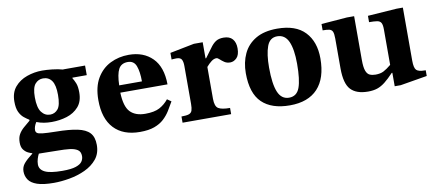

<svg xmlns="http://www.w3.org/2000/svg" viewBox="-66 -737 2799 1222"><g transform="rotate(-10 1334.0 -126.5)"><path d="M198 235Q129 235 90 221.5Q51 208 35 184Q19 160 19 130Q19 101 37.5 79Q56 57 94 28V25Q85 23 69 15.5Q53 8 40 -8.5Q27 -25 27 -55Q27 -87 39 -108Q51 -129 70.5 -146Q90 -163 113 -182V-188Q98 -197 80.5 -211Q63 -225 51 -250Q39 -275 39 -318Q39 -376 69.5 -412Q100 -448 148 -465Q196 -482 247 -482Q275 -482 312 -478Q349 -474 381 -465V-466H522V-404H429V-400Q438 -386 447 -364.5Q456 -343 456 -304Q456 -246 426 -212Q396 -178 349.5 -163.5Q303 -149 251 -149Q225 -149 201 -153Q177 -157 154 -166Q137 -140 137 -116Q137 -105 145 -98Q153 -91 180.5 -88Q208 -85 268 -84Q352 -83 405 -72Q458 -61 483 -34Q508 -7 508 44Q508 99 478 135.5Q448 172 400.5 194Q353 216 299 225.5Q245 235 198 235ZM135 35Q128 48 122.5 66Q117 84 117 102Q117 135 151 152Q185 169 265 169Q322 169 351.5 159Q381 149 392 133Q403 117 403 98Q403 69 383.5 56.5Q364 44 331.5 40.5Q299 37 260 37Q200 36 173 35.5Q146 35 135 35ZM250 -197Q280 -197 300 -221Q320 -245 320 -312Q320 -376 300 -404Q280 -432 244 -432Q213 -432 192.5 -408Q172 -384 172 -322Q172 -255 194 -226Q216 -197 250 -197Z M794 11Q685 11 626 -52Q567 -115 567 -234Q567 -320 600 -375.5Q633 -431 687.5 -458Q742 -485 807 -485Q902 -485 959.5 -427.5Q1017 -370 1018 -257H713Q716 -167 749.5 -132Q783 -97 847 -97Q906 -97 939.5 -115Q973 -133 998 -164L1024 -146Q1008 -117 990.5 -89Q973 -61 948.5 -38.5Q924 -16 887 -2.5Q850 11 794 11ZM714 -304H861Q861 -366 847 -403.5Q833 -441 793 -441Q751 -441 733.5 -408.5Q716 -376 714 -304Z M1384 0H1070V-40Q1103 -40 1118.5 -45.5Q1134 -51 1139 -66Q1144 -81 1144 -109V-354Q1144 -381 1136 -395.5Q1128 -410 1102 -410Q1087 -410 1079 -409Q1071 -408 1071 -408V-451L1228 -482H1285V-378H1289Q1316 -413 1333 -437.5Q1350 -462 1369.5 -475Q1389 -488 1420 -488Q1459 -488 1478 -466Q1497 -444 1497 -406Q1497 -363 1478 -344Q1459 -325 1436 -325Q1414 -325 1398.5 -335.5Q1383 -346 1372 -356.5Q1361 -367 1353 -367Q1337 -367 1320.5 -354.5Q1304 -342 1287 -322V-116Q1287 -67 1309 -53.5Q1331 -40 1384 -40Z M1763 10Q1645 10 1583 -50Q1521 -110 1521 -240Q1521 -310 1547 -365.5Q1573 -421 1627.5 -453Q1682 -485 1766 -485Q1886 -485 1945.5 -422Q2005 -359 2005 -251Q2005 -123 1943 -56.5Q1881 10 1763 10ZM1766 -39Q1816 -39 1834.5 -89.5Q1853 -140 1853 -243Q1853 -337 1830.5 -387Q1808 -437 1758 -437Q1710 -437 1691.5 -386.5Q1673 -336 1673 -250Q1673 -143 1695 -91Q1717 -39 1766 -39Z M2268 10Q2193 10 2156.5 -28.5Q2120 -67 2120 -166V-359Q2120 -390 2114 -403.5Q2108 -417 2092.5 -420.5Q2077 -424 2050 -424V-465L2216 -478H2263V-195Q2263 -148 2271.5 -125Q2280 -102 2296 -95Q2312 -88 2333 -88Q2365 -88 2386 -99Q2407 -110 2435 -133V-363Q2435 -392 2427.5 -405Q2420 -418 2401.5 -421Q2383 -424 2350 -424V-465L2537 -478H2578V-135Q2578 -88 2592 -74Q2606 -60 2646 -60H2652V-23L2479 6H2440V-81H2436Q2404 -47 2378.5 -27Q2353 -7 2327.5 1.5Q2302 10 2268 10Z"/></g></svg>

Font: STIX Two Text
Style: Bold
Weight: 700
Designer: Ross Mills, John Hudson & Paul Hanslow, Tiro Typeworks Ltd; with prior portions MicroPress Inc., and Coen Hoffman.
Foundry: Tiro Typeworks Ltd
Version: Version 2.13 b171